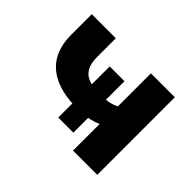

<svg xmlns="http://www.w3.org/2000/svg" viewBox="-108 -678 863 863"><g transform="rotate(45 323.5 -246.5)"><path d="M424 0V-169Q403 -160 380 -154.5Q357 -149 338 -148L368 -172V-58H272V-172L303 -147Q219 -147 162.5 -172Q106 -197 78 -245Q50 -293 50 -363V-493H203V-374Q203 -335 215.5 -311.5Q228 -288 251.5 -277.5Q275 -267 308 -265L273 -250V-384H367V-250L341 -264Q361 -264 383.5 -268.5Q406 -273 426 -283V-493H578V0Z"/></g></svg>

Font: Nunito Sans 11pt ExtraBold
Style: Regular
Weight: 800
Version: Version 3.101;gftools[0.9.27]